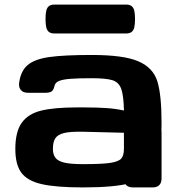

<svg xmlns="http://www.w3.org/2000/svg" viewBox="-20 -818 788 838"><path d="M46.9 -167.5Q46.9 -242.7 74.6 -281.7Q102.2 -320.8 158.8 -335Q215.4 -349.2 316.9 -349.2H346.2Q404.5 -349.1 444 -346.4Q483.5 -343.8 521 -335.7Q519.5 -401.9 509 -430.4Q498.5 -459 471.2 -467.8Q443.8 -476.6 380.3 -476.6Q320.6 -476.6 287.3 -474Q253.9 -471.4 237.5 -464.5Q221.2 -457.5 218.1 -443.9Q214.3 -426 205.8 -419.5Q197.4 -413.1 178.6 -413.1H101Q81.6 -413.1 71.4 -424.7Q61.2 -436.2 63.4 -455.5Q70.2 -508.5 100.9 -534.2Q131.6 -560 195.1 -569Q258.6 -578.1 380.3 -578.1Q520.3 -578.1 584.3 -550.2Q648.3 -522.4 666.7 -463.3Q685.1 -404.2 685.1 -281.2Q685.1 -157.3 653.8 -98.2Q622.5 -39.1 552.3 -19.5Q482.2 0 343.3 0Q224.6 0 162.1 -14.3Q99.6 -28.6 73.2 -64.2Q46.9 -99.8 46.9 -167.5ZM521 -171.9 520.8 -238.6 343.1 -243Q287 -244.1 259.5 -237.4Q232 -230.7 221.4 -214.4Q210.7 -198.1 210.9 -167.5Q211.1 -142.7 222.4 -128.7Q233.7 -114.6 261 -108.1Q288.3 -101.6 343.3 -101.6Q425.8 -101.6 462.3 -107.2Q498.7 -112.9 510 -126.8Q521.2 -140.7 521 -171.9ZM521 -39.1V-242.2Q521 -261.2 531 -271.2Q541 -281.2 560.1 -281.2H646Q665 -281.2 675 -271.2Q685.1 -261.2 685.1 -242.2V-39.1Q685.1 -20 675 -10Q665 0 646 0H560.1Q541 0 531 -10Q521 -20 521 -39.1ZM217.8 -798H530.3Q545.6 -798 554.1 -791.6Q562.6 -785.2 566 -772Q569.3 -758.8 569.3 -735Q569.3 -711.1 566 -697.9Q562.6 -684.8 554.1 -678.3Q545.6 -671.9 530.3 -671.9H217.8Q202.4 -671.9 193.9 -678.3Q185.4 -684.8 182.1 -697.9Q178.7 -711.1 178.7 -735Q178.7 -758.8 182.1 -772Q185.4 -785.2 193.9 -791.6Q202.4 -798 217.8 -798Z"/></svg>

Font: Gyrochrome
Style: Regular
Weight: 400
Designer: David Moles
Foundry: David Moles
Version: Version 1.005;Glyphs 3.2.3 (3260)